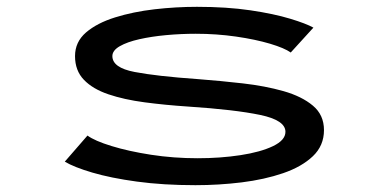

<svg xmlns="http://www.w3.org/2000/svg" viewBox="-20 -532 1140 563"><path d="M553 11Q458.5 11 381.5 0.5Q304.5 -10 250.5 -26Q196.5 -42 170 -58L236.5 -134.5Q257.5 -119 307 -103.8Q356.5 -88.5 422.8 -78.2Q489 -68 559.5 -68Q626 -68 685 -77Q744 -86 780.5 -103.5Q817 -121 817 -145.5Q817 -179.5 742.8 -195Q668.5 -210.5 532 -219.5Q464 -224 403.8 -232Q343.5 -240 297.8 -255.5Q252 -271 226 -298Q200 -325 200 -367.5Q200 -409 232.2 -436.8Q264.5 -464.5 317.5 -481Q370.5 -497.5 433.2 -504.8Q496 -512 557.5 -512Q645 -512 714.2 -501.8Q783.5 -491.5 830.5 -477.2Q877.5 -463 899 -451L832.5 -378Q814.5 -391 771.8 -403.8Q729 -416.5 671.8 -424.8Q614.5 -433 554 -433Q510.5 -433 467.2 -429Q424 -425 388.5 -417Q353 -409 331.2 -396.5Q309.5 -384 309.5 -367.5Q309.5 -333.5 374.5 -321Q439.5 -308.5 560.5 -300Q626.5 -295 692 -287.5Q757.5 -280 811.2 -264.8Q865 -249.5 897.5 -222.2Q930 -195 930 -150.5Q930 -105 897.5 -74Q865 -43 810.2 -24.2Q755.5 -5.5 688.5 2.8Q621.5 11 553 11Z"/></svg>

Font: Trispace Expanded
Style: Regular
Weight: 400
Width: 7
Designer: Tyler Finck
Foundry: Etcetera Type Company
Version: Version 1.210; ttfautohint (v1.8.3)